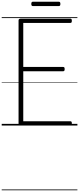

<svg xmlns="http://www.w3.org/2000/svg" viewBox="-20 -1468 925 2245"><path d="M225 0Q211 0 204 -5.5Q197 -11 197 -23V-1230Q197 -1240 204 -1245Q211 -1250 225 -1250H803Q812 -1250 816 -1244Q820 -1238 820 -1225Q820 -1211 816 -1205.5Q812 -1200 803 -1200H252V-685H719Q728 -685 732 -679.5Q736 -674 736 -660Q736 -647 732 -641Q728 -635 719 -635H252V-50H803Q812 -50 816 -44.5Q820 -39 820 -25Q820 -11 816 -5.5Q812 0 803 0ZM365 -1397Q354 -1397 350 -1403.5Q346 -1410 346 -1422Q346 -1434 350 -1441Q354 -1448 365 -1448H667Q678 -1448 682 -1441Q686 -1434 686 -1422Q686 -1410 682 -1403.5Q678 -1397 667 -1397ZM0 747H885V757H0ZM0 -20H885V0H0ZM0 -505H885V-500H0ZM0 -1267H885V-1257H0Z"/></svg>

Font: Playwrite VN Guides
Style: Regular
Weight: 400
Designer: Veronika Burian, José Scaglione
Foundry: TypeTogether
Version: Version 1.003